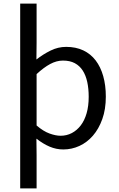

<svg xmlns="http://www.w3.org/2000/svg" viewBox="-20 -816 660 1065"><path d="M183 -796V-579L182 -486Q219 -515 260.5 -535.5Q302 -556 347 -556Q401 -556 442 -536.5Q483 -517 510.5 -481Q538 -445 552.5 -394Q567 -343 567 -280Q567 -210 547.5 -155.5Q528 -101 495.5 -63.5Q463 -26 420.5 -6.5Q378 13 331 13Q292 13 255.5 -2.5Q219 -18 182 -47L183 45V229H92V-796ZM183 -120Q220 -88 254.5 -75.5Q289 -63 316 -63Q350 -63 378.5 -78Q407 -93 428 -120.5Q449 -148 460.5 -188Q472 -228 472 -279Q472 -324 464 -361Q456 -398 439 -424.5Q422 -451 395 -465.5Q368 -480 329 -480Q294 -480 258.5 -461Q223 -442 183 -405Z"/></svg>

Font: Kinto Sans
Style: Regular
Weight: 400
Designer: Authors: Ryoko NISHIZUKA  (kana & ideographs); Paul D. Hunt (Latin, Greek & Cyrillic); Wenlong ZHANG  (bopomofo); Sandol
Foundry: Adobe Systems Incorporated, ookami Inc.
Version: Version 0.001